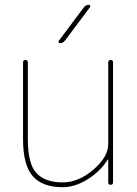

<svg xmlns="http://www.w3.org/2000/svg" viewBox="-20 -770 572 800"><path d="M241 10Q156 10 116 -36.5Q76 -83 76 -190V-510Q76 -520 86 -520Q96 -520 96 -510V-190Q96 -86 132.5 -48Q169 -10 241 -10Q307 -10 369 -63Q431 -116 431 -170V-510Q431 -520 441 -520Q451 -520 451 -510V-10Q451 0 441 0Q431 0 431 -10V-104Q431 -105 430 -105Q428 -105 428 -104Q399 -57 346 -23.5Q293 10 241 10ZM230 -590Q226 -590 224.5 -593.5Q223 -597 225 -600L330 -740Q338 -750 350 -750Q354 -750 355.5 -746.5Q357 -743 355 -740L250 -600Q242 -590 230 -590Z"/></svg>

Font: Rounded Mplus 1c Thin
Style: Regular
Weight: 250
Version: Version 1.059.20150529